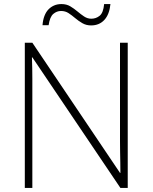

<svg xmlns="http://www.w3.org/2000/svg" viewBox="-20 -924 751 944"><path d="M608 0H572L139 -642H137Q138 -615 138.5 -588.5Q139 -562 139 -536Q139 -510 139 -481V0H102V-714H139L570 -74H572Q572 -97 571.5 -124Q571 -151 570.5 -178.5Q570 -206 570 -231V-714H608ZM189 -800Q191 -826 198.5 -845.5Q206 -865 218 -877.5Q230 -890 246 -897Q262 -904 282 -904Q307 -904 325.5 -893Q344 -882 360.5 -868Q377 -854 393.5 -843Q410 -832 429 -832Q452 -832 470 -846.5Q488 -861 492 -904H523Q518 -853 493 -826Q468 -799 428 -799Q404 -799 385 -810Q366 -821 349.5 -835Q333 -849 317 -859.5Q301 -870 280 -870Q259 -870 242 -855.5Q225 -841 219 -800Z"/></svg>

Font: Noto Sans Hebrew ExtraLight
Style: Regular
Weight: 250
Designer: Monotype Design Team
Foundry: Monotype Imaging Inc.
Version: Version 2.003